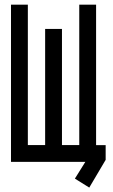

<svg xmlns="http://www.w3.org/2000/svg" viewBox="-20 -704 490 835"><path d="M351.1 0H27.8V-683.6H101.1V-73.2H176.3V-578.1H249.5V-73.2H324.7V-683.6H397.9V-72.8H439.5V-8.8L368.2 111.8L305.7 72.8Z"/></svg>

Font: Anka/Coder Narrow
Style: Regular
Weight: 400
Width: 3
Monospace: yes
Version: Version 001.100